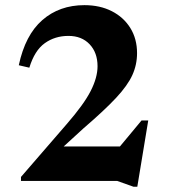

<svg xmlns="http://www.w3.org/2000/svg" viewBox="-20 -703 655 746"><path d="M556 -235 513.5 22.5H498.5L435.5 0H61.5V-15.5L238.5 -220Q306 -297.5 332.5 -349.8Q359 -402 359 -445.5Q359 -498.5 328.2 -531Q297.5 -563.5 246 -563.5Q193.5 -563.5 154 -535.2Q114.5 -507 94 -440L53 -449.5Q78 -567 144.5 -625Q211 -683 308 -683Q368.5 -683 414.5 -659.5Q460.5 -636 486.5 -594Q512.5 -552 512.5 -496.5Q512.5 -451.5 494.2 -411.2Q476 -371 430.8 -322.5Q385.5 -274 304 -204L227.5 -134H446L530 -235Z"/></svg>

Font: Newsreader 16pt
Style: Bold
Weight: 700
Designer: Hugues Gentile
Foundry: Production Type
Version: Version 1.003; ttfautohint (v1.8.3)